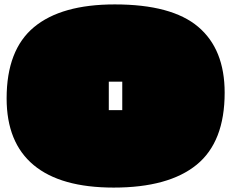

<svg xmlns="http://www.w3.org/2000/svg" viewBox="-20 -815 1048 870"><path d="M495 35Q255 35 132.5 -67Q10 -169 10 -369Q10 -589 134 -692Q258 -795 500 -795Q758 -795 878 -693.5Q998 -592 998 -395Q998 -172 871 -68.5Q744 35 495 35ZM473 -316H534V-445H473Z"/></svg>

Font: Oi
Style: Regular
Weight: 400
Designer: Kostas Bartsokas, Mohamad Dakak
Foundry: Foundry5
Version: Version 4.000